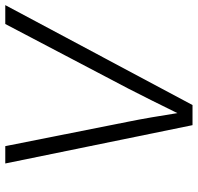

<svg xmlns="http://www.w3.org/2000/svg" viewBox="-31 -737 768 746"><g transform="rotate(-90 353.0 -364.0)"><path d="M239.7 0 90.8 -727.5H158.2L253.4 -248.5Q261.2 -210.4 270.3 -157.7Q279.3 -105 291 -31.2H272.9Q308.6 -104.5 335.4 -157.7Q362.3 -210.9 381.3 -248.5L632.8 -727.5H706.1L317.9 0Z"/></g></svg>

Font: Inter 28pt Light
Style: Italic
Weight: 300
Italic angle: -9.3988°
Designer: Rasmus Andersson
Foundry: rsms
Version: Version 4.001;git-66647c0bb